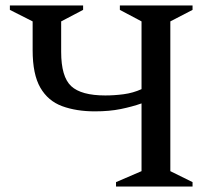

<svg xmlns="http://www.w3.org/2000/svg" viewBox="-20 -680 782 700"><path d="M403 0V-16L496 -56V-303Q462 -291 420.5 -282.5Q379 -274 326 -274Q258 -274 206.5 -293Q155 -312 127 -360.5Q99 -409 99 -497V-602L16 -644V-660H283V-644L203 -602V-491Q203 -400 239.5 -366Q276 -332 364 -332Q397 -332 431 -336.5Q465 -341 496 -355V-602L417 -644V-660H682V-644L601 -602V-56L682 -16V0Z"/></svg>

Font: Spectral Medium
Style: Regular
Weight: 500
Designer: Jean-Baptiste Levee
Foundry: Production Type
Version: Version 2.001